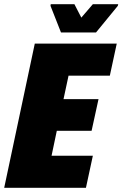

<svg xmlns="http://www.w3.org/2000/svg" viewBox="-30 -896 584 916"><path d="M-10 0 136 -688H527L494 -535H297L273 -423H440L407 -272H241L216 -153H413L380 0ZM261 -741 211 -868 212 -876H325L358 -812L413 -876H534L532 -868L428 -741Z"/></svg>

Font: Saira SemiCondensed Black
Style: Italic
Weight: 900
Width: 4
Italic angle: -12°
Designer: Hector Gatti with collaboration of the Omnibus-Type team
Foundry: Omnibus-Type
Version: Version 1.101